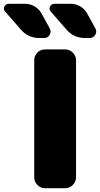

<svg xmlns="http://www.w3.org/2000/svg" viewBox="-120 -990 526 1010"><path d="M113 -790H87Q29 -790 -8 -832L-92 -928Q-104 -940 -97 -955Q-90 -970 -73 -970H13Q39 -970 62 -956.5Q85 -943 98 -920L142 -840Q151 -823 141 -806.5Q131 -790 113 -790ZM338 -920 382 -840Q391 -823 381 -806.5Q371 -790 353 -790H327Q269 -790 232 -832L148 -928Q136 -940 143 -955Q150 -970 167 -970H253Q279 -970 302 -956.5Q325 -943 338 -920ZM223 -730Q246 -730 263 -713Q280 -696 280 -673V-57Q280 -34 263 -17Q246 0 223 0H117Q93 0 76.5 -17Q60 -34 60 -57V-673Q60 -696 76.5 -713Q93 -730 117 -730Z"/></svg>

Font: Rounded Mplus 1c Black
Style: Regular
Weight: 900
Version: Version 1.059.20150529